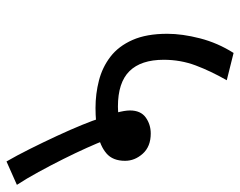

<svg xmlns="http://www.w3.org/2000/svg" viewBox="-94 -578 739 591"><g transform="rotate(90 275.5 -282.5)"><path d="M477 67Q459 36 438.5 -5Q418 -46 398.5 -88Q379 -130 364.5 -165.5Q350 -201 344 -221Q334 -245 327 -271Q320 -297 320 -313Q320 -346 341.5 -361.5Q363 -377 391 -377Q431 -377 453 -352.5Q475 -328 475 -298Q475 -260 452 -240.5Q429 -221 392 -214Q355 -207 312 -207Q269 -207 228 -217.5Q187 -228 154.5 -253Q122 -278 103 -321Q84 -364 84 -428Q84 -474 98 -528.5Q112 -583 143 -632L227 -611Q199 -562 181.5 -515.5Q164 -469 164 -417Q164 -347 199 -311.5Q234 -276 308 -276Q322 -276 336 -278Q350 -280 370 -284L412 -235Q420 -214 435 -180.5Q450 -147 469.5 -108Q489 -69 509.5 -31.5Q530 6 549 35Z"/></g></svg>

Font: Noto Sans Ambassadori
Style: Regular
Weight: 400
Designer: Monotype Design Team
Foundry: Monotype Imaging Inc.
Version: Version 2.013